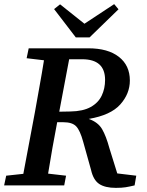

<svg xmlns="http://www.w3.org/2000/svg" viewBox="-33 -898 710 930"><path d="M96 -616 106 -664H395Q490 -664 543 -622.5Q596 -581 596 -508Q596 -444 549.5 -392Q503 -340 397 -322Q442 -306 461.5 -272.5Q481 -239 497 -180L535 -58L627 -47L619 0Q594 6 575.5 9Q557 12 528 12Q476 12 447.5 -7Q419 -26 408 -75L370 -211Q355 -266 336 -286Q317 -306 274 -306H244Q232 -244 221 -181.5Q210 -119 200 -57L287 -47L278 0H-13L-3 -47L80 -56L136 -354Q147 -417 158.5 -480Q170 -543 180 -606ZM365 -611H302L254 -357L308 -358Q369 -359 406 -379.5Q443 -400 459.5 -434.5Q476 -469 476 -511Q476 -611 365 -611ZM258 -877 376 -783 520 -878 541 -853 401 -717H334L229 -854Z"/></svg>

Font: Source Serif 4 Semibold
Style: Italic
Weight: 600
Italic angle: -12°
Designer: Frank Grießhammer
Foundry: Adobe
Version: Version 4.005;hotconv 1.1.0;makeotfexe 2.6.0